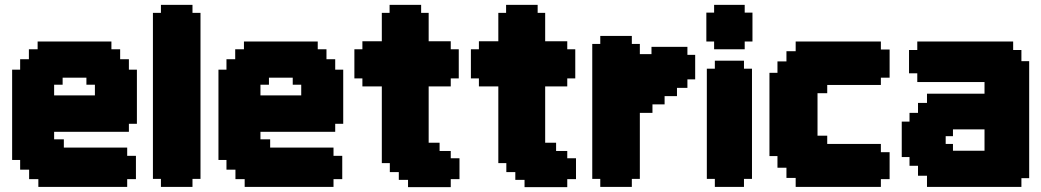

<svg xmlns="http://www.w3.org/2000/svg" viewBox="-20 -770 4290 791"><path d="M371 -377V-421H336V-450H238V-421H203V-377ZM544 -483V-260H511V-227H203V-196H243V-162H504V-128H540V-32H504V0H138V-32H100V-71H63V-111H30V-483H63V-526H99V-567H135V-599H439V-567H475V-526H511V-483Z M643 0V-33H610V-717H643V-750H773V-717H806V-33H773V0Z M1221 -377V-421H1186V-450H1088V-421H1053V-377ZM1394 -483V-260H1361V-227H1053V-196H1093V-162H1354V-128H1390V-32H1354V0H988V-32H950V-71H913V-111H880V-483H913V-526H949V-567H985V-599H1289V-567H1325V-526H1361V-483Z M1746 -182H1791V-148H1837V-118H1873V-32H1837V1H1661V-29H1623V-61H1586V-98H1553V-414H1473V-447H1440V-567H1473V-600H1553V-717H1585V-750H1715V-717H1746V-600H1837V-567H1870V-447H1837V-414H1746Z M2226 -182H2271V-148H2317V-118H2353V-32H2317V1H2141V-29H2103V-61H2066V-98H2033V-414H1953V-447H1920V-567H1953V-600H2033V-717H2065V-750H2195V-717H2226V-600H2317V-567H2350V-447H2317V-414H2226Z M2668 -305H2616V-33H2583V0H2453V-33H2420V-589H2453V-622H2583V-589H2616V-547H2664V-577H2812V-544H2844V-443H2812V-408H2769V-374H2718V-340H2668Z M2925 0V-33H2892V-487H2925V-520H3045V-487H3078V-33H3045V0ZM3048 -718H3080V-599H3048V-567H2922V-599H2890V-718H2922V-750H3048Z M3645 -566V-450H3609V-420H3388V-386H3348V-211H3388V-177H3609V-143H3645V-32H3609V0H3258V-37H3220V-79H3183V-127H3150V-470H3183V-517H3220V-559H3258V-599H3609V-566Z M4036 -237H3906V-209H3876V-177H3906V-149H4036ZM4220 -518V-36H4188V0H3799V-46H3762V-87H3727V-123H3695V-269H3727V-305H3762V-346H3799V-384H4036V-432H3759V-468H3725V-564H3759V-599H4154V-564H4188V-518Z"/></svg>

Font: DNF Bit Bit TTF
Style: Regular
Weight: 400
Designer: Kim So-Yeon
Foundry: NEOPLE Inc.
Version: Version 1.000;September 28, 2022;FontCreator 14.0.0.2872 64-